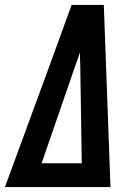

<svg xmlns="http://www.w3.org/2000/svg" viewBox="-39 -755 559 775"><path d="M-19 0 161 -490 250 -735H380L389 -490L407 0ZM291 -96 285 -490Q284 -504 284 -517.5Q284 -531 284 -544Q280 -531 275 -517.5Q270 -504 265 -490L129 -96Z"/></svg>

Font: Iosevka SS18
Style: Bold Italic
Weight: 700
Italic angle: -9°
Monospace: yes
Designer: Belleve Invis
Foundry: Belleve Invis
Version: Version 25.1.1; ttfautohint (v1.8.4)